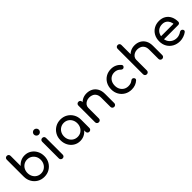

<svg xmlns="http://www.w3.org/2000/svg" viewBox="319 -2203 3629 3629"><g transform="rotate(-45 2133.5 -388.5)"><path d="M365 4Q287 4 225 -32.5Q163 -69 127 -132Q91 -195 90 -274V-730Q90 -753 104.5 -767Q119 -781 141 -781Q164 -781 178 -767Q192 -753 192 -730V-460Q227 -502 276.5 -526.5Q326 -551 385 -551Q458 -551 516 -514.5Q574 -478 607.5 -415.5Q641 -353 641 -274Q641 -195 604.5 -132Q568 -69 506 -32.5Q444 4 365 4ZM365 -86Q416 -86 456 -110.5Q496 -135 519.5 -178Q543 -221 543 -274Q543 -328 519.5 -370Q496 -412 456 -436.5Q416 -461 365 -461Q315 -461 274.5 -436.5Q234 -412 211 -370Q188 -328 188 -274Q188 -221 211 -178Q234 -135 274.5 -110.5Q315 -86 365 -86Z M854 0Q832 0 817.5 -14.5Q803 -29 803 -51V-496Q803 -519 817.5 -533Q832 -547 854 -547Q877 -547 891 -533Q905 -519 905 -496V-51Q905 -29 891 -14.5Q877 0 854 0ZM854 -636Q827 -636 807.5 -655.5Q788 -675 788 -702Q788 -729 807.5 -748.5Q827 -768 854 -768Q881 -768 900.5 -748.5Q920 -729 920 -702Q920 -675 900.5 -655.5Q881 -636 854 -636Z M1323 4Q1250 4 1192 -32.5Q1134 -69 1100.5 -131.5Q1067 -194 1067 -273Q1067 -352 1103.5 -415Q1140 -478 1202.5 -514.5Q1265 -551 1343 -551Q1421 -551 1483 -514.5Q1545 -478 1581.5 -415Q1618 -352 1618 -273H1579Q1579 -194 1545.5 -131.5Q1512 -69 1454 -32.5Q1396 4 1323 4ZM1343 -86Q1394 -86 1434 -110.5Q1474 -135 1497 -177.5Q1520 -220 1520 -273Q1520 -327 1497 -369.5Q1474 -412 1434 -436.5Q1394 -461 1343 -461Q1293 -461 1252.5 -436.5Q1212 -412 1188.5 -369.5Q1165 -327 1165 -273Q1165 -220 1188.5 -177.5Q1212 -135 1252.5 -110.5Q1293 -86 1343 -86ZM1567 1Q1545 1 1530.5 -13.5Q1516 -28 1516 -50V-203L1535 -309L1618 -273V-50Q1618 -28 1603.5 -13.5Q1589 1 1567 1Z M2232 1Q2210 1 2195.5 -13.5Q2181 -28 2181 -50V-296Q2181 -353 2160 -389Q2139 -425 2103.5 -442.5Q2068 -460 2022 -460Q1980 -460 1946 -443Q1912 -426 1892 -397.5Q1872 -369 1872 -332H1809Q1809 -395 1839.5 -444.5Q1870 -494 1923 -523Q1976 -552 2042 -552Q2111 -552 2165.5 -522.5Q2220 -493 2251.5 -436Q2283 -379 2283 -296V-50Q2283 -28 2268.5 -13.5Q2254 1 2232 1ZM1821 1Q1799 1 1784.5 -13.5Q1770 -28 1770 -50V-496Q1770 -519 1784.5 -533Q1799 -547 1821 -547Q1844 -547 1858 -533Q1872 -519 1872 -496V-50Q1872 -28 1858 -13.5Q1844 1 1821 1Z M2700 4Q2620 4 2557.5 -32.5Q2495 -69 2459.5 -131.5Q2424 -194 2424 -273Q2424 -354 2459 -417Q2494 -480 2555 -515.5Q2616 -551 2695 -551Q2754 -551 2803 -528.5Q2852 -506 2891 -461Q2905 -445 2901 -428Q2897 -411 2879 -398Q2865 -388 2848 -391.5Q2831 -395 2817 -409Q2768 -461 2695 -461Q2644 -461 2605 -437.5Q2566 -414 2544 -372Q2522 -330 2522 -273Q2522 -219 2544.5 -177Q2567 -135 2607 -110.5Q2647 -86 2700 -86Q2735 -86 2761.5 -94.5Q2788 -103 2810 -121Q2826 -134 2843 -135.5Q2860 -137 2873 -126Q2890 -112 2892 -94.5Q2894 -77 2880 -63Q2808 4 2700 4Z M3515 1Q3493 1 3478.5 -13.5Q3464 -28 3464 -50V-296Q3464 -353 3443 -389Q3422 -425 3386.5 -442.5Q3351 -460 3305 -460Q3263 -460 3229 -443Q3195 -426 3175 -397.5Q3155 -369 3155 -332H3092Q3092 -395 3122.5 -444.5Q3153 -494 3206 -523Q3259 -552 3325 -552Q3394 -552 3448.5 -522.5Q3503 -493 3534.5 -436Q3566 -379 3566 -296V-50Q3566 -28 3551.5 -13.5Q3537 1 3515 1ZM3104 1Q3082 1 3067.5 -13.5Q3053 -28 3053 -50V-496Q3053 -519 3067.5 -533Q3082 -547 3104 -547Q3127 -547 3141 -533Q3155 -519 3155 -496V-50Q3155 -28 3141 -13.5Q3127 1 3104 1ZM3104 -199Q3082 -199 3067.5 -213.5Q3053 -228 3053 -250V-730Q3053 -753 3067.5 -767Q3082 -781 3104 -781Q3127 -781 3141 -767Q3155 -753 3155 -730V-250Q3155 -228 3141 -213.5Q3127 -199 3104 -199Z M3993 4Q3910 4 3845.5 -31.5Q3781 -67 3744.5 -129.5Q3708 -192 3708 -273Q3708 -355 3742.5 -417.5Q3777 -480 3838 -515.5Q3899 -551 3978 -551Q4056 -551 4112 -516.5Q4168 -482 4197.5 -421.5Q4227 -361 4227 -282Q4227 -263 4214 -250.5Q4201 -238 4181 -238H3778V-318H4178L4137 -290Q4136 -340 4117 -379.5Q4098 -419 4063 -442Q4028 -465 3978 -465Q3921 -465 3880.5 -440Q3840 -415 3819 -371.5Q3798 -328 3798 -273Q3798 -218 3823 -175Q3848 -132 3892 -107Q3936 -82 3993 -82Q4024 -82 4056.5 -93.5Q4089 -105 4109 -120Q4124 -131 4141.5 -131.5Q4159 -132 4172 -121Q4189 -106 4190 -88Q4191 -70 4174 -57Q4140 -30 4089.5 -13Q4039 4 3993 4Z"/></g></svg>

Font: Comfortaa
Style: Bold
Weight: 700
Designer: Johan Aakerlund
Foundry: Johan Aakerlund
Version: Version 3.104; ttfautohint (v1.8.1.43-b0c9)